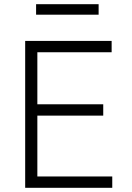

<svg xmlns="http://www.w3.org/2000/svg" viewBox="-20 -895 630 915"><path d="M100 0V-700H512V-646H158V-398H472V-344H158V-54H515V0ZM152 -825V-875H450V-825Z"/></svg>

Font: Geologica Thin
Style: Regular
Weight: 100
Designer: Sindre Bremnes, Frode Helland
Foundry: Monokrom Skriftforlag AS
Version: Version 1.010; ttfautohint (v1.8.4.7-5d5b);gftools[0.9.28]